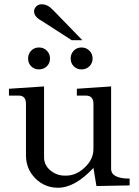

<svg xmlns="http://www.w3.org/2000/svg" viewBox="-20 -874 651 902"><path d="M22 -425V-457L187 -468V-135Q187 -97 218.5 -72Q250 -47 291 -49Q338 -49 378.5 -87.5Q419 -126 419 -174V-386Q419 -425 383 -425H341V-457L502 -468V-81Q502 -35 589 -35V-3L433 0L419 -85Q332 8 253 8Q190 8 146 -36Q102 -80 102 -145V-386Q102 -425 68 -425ZM126.5 -562.5Q112 -577 112 -599Q112 -621 126.5 -636Q141 -651 163 -651Q185 -651 200 -636Q215 -621 215 -599Q215 -577 200 -562.5Q185 -548 163 -548Q141 -548 126.5 -562.5ZM326.5 -562.5Q312 -577 312 -599Q312 -621 326.5 -636Q341 -651 363 -651Q385 -651 400 -636Q415 -621 415 -599Q415 -577 400 -562.5Q385 -548 363 -548Q341 -548 326.5 -562.5ZM233 -823 367 -685H354Q342 -685 330 -685H317L176 -776Q140 -795 140 -821Q140 -833 150 -843.5Q160 -854 176 -854Q189 -854 199.5 -849Q210 -844 215.5 -839.5Q221 -835 233 -823Z"/></svg>

Font: Academico
Style: Regular
Weight: 400
Foundry: Steinberg Media Technologies GmbH
Version: Version 0.902